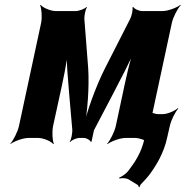

<svg xmlns="http://www.w3.org/2000/svg" viewBox="-20 -574 772 799"><path d="M347 -290 331 -496C331 -508 335 -535 342 -543L340 -545C333 -537 308 -528 295 -528H212C190 -528 158 -542 149 -554L147 -552C153 -539 156 -502 151 -478L59 -50C54 -26 35 11 23 24V26C38 14 76 0 99 0H138C161 0 193 14 202 26L204 24C198 11 196 -26 201 -50L225 -160C240 -229 261 -320 262 -371L258 -370C255 -319 264 -235 269 -170L281 -32C281 -20 277 7 270 15L272 17C278 9 299 0 309 0H329C339 0 356 9 358 17L361 15C363 7 368 -20 371 -32L445 -173C479 -240 526 -325 545 -378L541 -379C520 -326 501 -233 486 -162L462 -50C457 -26 438 11 426 24L427 26C442 14 480 0 503 0H541C564 0 596 14 605 26L608 24C601 11 598 -26 603 -50L695 -478C700 -502 719 -539 732 -552L731 -554C716 -542 679 -528 657 -528H571C559 -528 538 -537 535 -545L531 -543C534 -535 528 -508 522 -496L417 -290C378 -213 340 -106 327 -44H331C344 -106 352 -213 347 -290ZM516 173 552 195C555 196 558 202 557 205L561 204C562 201 564 195 566 193C576 183 587 171 598 158C629 117 662 64 676 -3L687 -51C692 -74 710 -110 722 -122L720 -124C707 -112 676 -99 657 -99H639C620 -99 593 -113 585 -125L583 -123C592 -110 598 -73 593 -49L581 4C568 62 542 100 514 137C506 148 486 162 476 165L477 169C487 166 506 167 516 173Z"/></svg>

Font: Asimov
Style: EdgeExtremeIt
Weight: 500
Designer: Google
Version: Version 2.000980: 2014